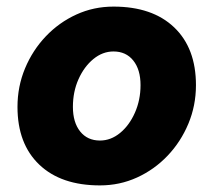

<svg xmlns="http://www.w3.org/2000/svg" viewBox="-20 -546 647 582"><path d="M33 -222Q33 -284 56 -339Q79 -394 119 -436Q159 -478 211.5 -502Q264 -526 324 -526Q442 -526 508 -463Q574 -400 574 -288Q574 -226 551 -171Q528 -116 488 -74Q448 -32 395.5 -8Q343 16 283 16Q165 16 99 -47Q33 -110 33 -222ZM283 -120Q316 -120 344 -143Q372 -166 389 -204.5Q406 -243 406 -288Q406 -335 384 -362.5Q362 -390 324 -390Q291 -390 263 -367Q235 -344 218 -306Q201 -268 201 -222Q201 -175 223 -147.5Q245 -120 283 -120Z"/></svg>

Font: Wix Madefor Text ExtraBold
Style: Italic
Weight: 800
Italic angle: -12°
Designer: Dalton Maag Ltd
Foundry: Dalton Maag Ltd
Version: Version 3.100